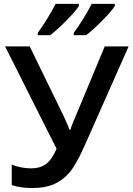

<svg xmlns="http://www.w3.org/2000/svg" viewBox="-20 -951 677 981"><path d="M515.1 -713.9H637.2L412.1 -206.1Q370.1 -111.8 335.9 -70.8Q300.8 -29.3 255.1 -9.8Q209.5 9.8 145 9.8Q88.4 9.8 40 -4.9V-109.9Q87.9 -90.8 140.1 -90.8Q184.1 -90.8 214.4 -112.3Q245.1 -134.8 269 -190.9L5.9 -713.9H131.8L306.2 -356Q330.1 -304.7 335 -288.1H339.8Q342.8 -301.3 354.5 -328.6ZM236.3 -771H173.3V-783.2Q223.6 -853.5 264.2 -931.2H383.3V-920.9Q369.6 -897.5 321.8 -848.6Q273.4 -799.3 236.3 -771ZM419.9 -771H356.9V-783.2Q377.9 -811 405.3 -855Q432.1 -897.9 448.2 -931.2H566.9V-920.9Q553.2 -897.5 505.4 -848.6Q457 -799.3 419.9 -771Z"/></svg>

Font: Open Sans
Style: SemiBold
Weight: 600
Foundry: Ascender Corporation
Version: Version 1.10